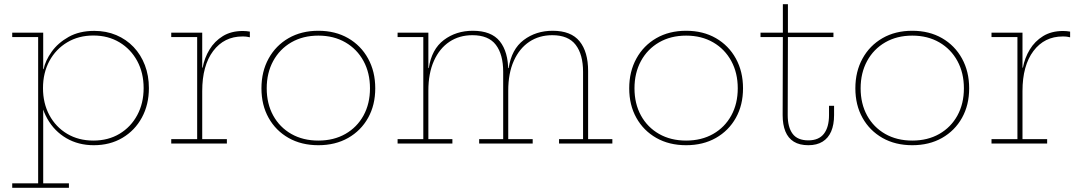

<svg xmlns="http://www.w3.org/2000/svg" viewBox="-20 -681 5118 911"><path d="M38 210V189H161V-505H38V-526H185V-312L184 -283V-245L185 -222V189H307V210ZM425 8Q352 8 295 -25.2Q238 -58.5 204.8 -117.2Q171.5 -176 168 -253L184 -263Q184 -191 214.2 -134.8Q244.5 -78.5 298.5 -46.2Q352.5 -14 423 -14Q493.5 -14 547.2 -46.2Q601 -78.5 631.2 -134.8Q661.5 -191 661.5 -263Q661.5 -335.5 631 -391.8Q600.5 -448 546.8 -480.2Q493 -512.5 423 -512.5Q353 -512.5 299 -480.2Q245 -448 214.5 -391.8Q184 -335.5 184 -263L181 -353H187Q195 -393 224.8 -435Q254.5 -477 305.5 -505.8Q356.5 -534.5 427.5 -534.5Q484 -534.5 531.5 -514.5Q579 -494.5 613.8 -458Q648.5 -421.5 667.5 -371.8Q686.5 -322 686.5 -263Q686.5 -184.5 653.2 -123.2Q620 -62 561 -27Q502 8 425 8Z M939.5 -21H1056.5V0H792.5V-21H915.5V-505H792.5V-526H939.5ZM1165.5 -504Q1159 -505.5 1151.2 -506.8Q1143.5 -508 1130.5 -508Q1043.5 -508 991.5 -439Q939.5 -370 939.5 -249L931.5 -360H941.5Q950 -406 974 -445.8Q998 -485.5 1037.5 -509.8Q1077 -534 1132.5 -534Q1142.5 -534 1149.2 -533.2Q1156 -532.5 1165.5 -531Z M1490.5 8Q1410 8 1349.2 -26.5Q1288.5 -61 1254.5 -121.8Q1220.5 -182.5 1220.5 -262Q1220.5 -341.5 1254.5 -403.2Q1288.5 -465 1349.2 -500Q1410 -535 1490.5 -535Q1571 -535 1631.8 -500Q1692.5 -465 1726.5 -403.2Q1760.5 -341.5 1760.5 -262Q1760.5 -182.5 1726.5 -121.8Q1692.5 -61 1631.8 -26.5Q1571 8 1490.5 8ZM1490.5 -14Q1563.5 -14 1618.8 -45.5Q1674 -77 1704.8 -133Q1735.5 -189 1735.5 -262Q1735.5 -335 1704.8 -391.5Q1674 -448 1618.8 -480Q1563.5 -512 1490.5 -512Q1417.5 -512 1362.2 -480Q1307 -448 1276.2 -391.5Q1245.5 -335 1245.5 -262Q1245.5 -189 1276.2 -133Q1307 -77 1362.2 -45.5Q1417.5 -14 1490.5 -14Z M2632.5 0V-21H2746.5V-340Q2746.5 -422.5 2711.5 -468.2Q2676.5 -514 2600.5 -514Q2538.5 -514 2491.5 -482.8Q2444.5 -451.5 2418 -392.5Q2391.5 -333.5 2391.5 -251L2383.5 -358H2393.5Q2407 -447.5 2465 -491.2Q2523 -535 2602.5 -535Q2689.5 -535 2730 -485Q2770.5 -435 2770.5 -344V-21H2885.5V0ZM1866.5 0V-21H1988.5V-505H1866.5V-526H2012.5V-21H2126.5V0ZM2253.5 0V-21H2367.5V-340Q2367.5 -422.5 2332.8 -468.2Q2298 -514 2221.5 -514Q2159.5 -514 2112.5 -482.8Q2065.5 -451.5 2039 -392.5Q2012.5 -333.5 2012.5 -251L2004.5 -358H2014.5Q2028 -447.5 2086 -491.2Q2144 -535 2223.5 -535Q2311.5 -535 2351.5 -485Q2391.5 -435 2391.5 -344V-21H2507.5V0Z M3235.5 8Q3155 8 3094.2 -26.5Q3033.5 -61 2999.5 -121.8Q2965.5 -182.5 2965.5 -262Q2965.5 -341.5 2999.5 -403.2Q3033.5 -465 3094.2 -500Q3155 -535 3235.5 -535Q3316 -535 3376.8 -500Q3437.5 -465 3471.5 -403.2Q3505.5 -341.5 3505.5 -262Q3505.5 -182.5 3471.5 -121.8Q3437.5 -61 3376.8 -26.5Q3316 8 3235.5 8ZM3235.5 -14Q3308.5 -14 3363.8 -45.5Q3419 -77 3449.8 -133Q3480.5 -189 3480.5 -262Q3480.5 -335 3449.8 -391.5Q3419 -448 3363.8 -480Q3308.5 -512 3235.5 -512Q3162.5 -512 3107.2 -480Q3052 -448 3021.2 -391.5Q2990.5 -335 2990.5 -262Q2990.5 -189 3021.2 -133Q3052 -77 3107.2 -45.5Q3162.5 -14 3235.5 -14Z M3717.5 -135Q3717.5 -77.5 3740.8 -46.2Q3764 -15 3815.5 -15Q3865 -15 3889.2 -46.2Q3913.5 -77.5 3913.5 -135V-179H3937.5V-135Q3937.5 -89.5 3923.8 -57.5Q3910 -25.5 3882.8 -8.8Q3855.5 8 3815.5 8Q3773.5 8 3746.5 -8.8Q3719.5 -25.5 3706.5 -57.5Q3693.5 -89.5 3693.5 -135L3694.5 -505H3588.5V-526H3694.5V-661H3718.5V-526H3934.5V-505H3718.5Z M4308.5 8Q4228 8 4167.2 -26.5Q4106.5 -61 4072.5 -121.8Q4038.5 -182.5 4038.5 -262Q4038.5 -341.5 4072.5 -403.2Q4106.5 -465 4167.2 -500Q4228 -535 4308.5 -535Q4389 -535 4449.8 -500Q4510.5 -465 4544.5 -403.2Q4578.5 -341.5 4578.5 -262Q4578.5 -182.5 4544.5 -121.8Q4510.5 -61 4449.8 -26.5Q4389 8 4308.5 8ZM4308.5 -14Q4381.5 -14 4436.8 -45.5Q4492 -77 4522.8 -133Q4553.5 -189 4553.5 -262Q4553.5 -335 4522.8 -391.5Q4492 -448 4436.8 -480Q4381.5 -512 4308.5 -512Q4235.5 -512 4180.2 -480Q4125 -448 4094.2 -391.5Q4063.5 -335 4063.5 -262Q4063.5 -189 4094.2 -133Q4125 -77 4180.2 -45.5Q4235.5 -14 4308.5 -14Z M4831.5 -21H4948.5V0H4684.5V-21H4807.5V-505H4684.5V-526H4831.5ZM5057.5 -504Q5051 -505.5 5043.2 -506.8Q5035.5 -508 5022.5 -508Q4935.5 -508 4883.5 -439Q4831.5 -370 4831.5 -249L4823.5 -360H4833.5Q4842 -406 4866 -445.8Q4890 -485.5 4929.5 -509.8Q4969 -534 5024.5 -534Q5034.5 -534 5041.2 -533.2Q5048 -532.5 5057.5 -531Z"/></svg>

Font: Hepta Slab ExtraLight ExtraLight
Style: Regular
Weight: 250
Version: Version 1.102